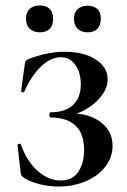

<svg xmlns="http://www.w3.org/2000/svg" viewBox="-20 -669 463 701"><path d="M287 -121Q287 -181 255.5 -210.5Q224 -240 164 -240Q163 -240 161.5 -243Q160 -246 160 -250Q160 -253 161.5 -256Q163 -259 164 -259Q219 -259 247 -286Q275 -313 275 -361Q275 -403 255.5 -431.5Q236 -460 201 -460Q166 -460 131 -427.5Q96 -395 69 -335Q68 -331 62.5 -332Q57 -333 57 -336L70 -431Q71 -443 74 -446.5Q77 -450 85 -454Q155 -480 215 -480Q287 -480 330 -451.5Q373 -423 373 -380Q373 -347 349 -317Q325 -287 290.5 -268Q256 -249 226 -247L240 -255Q306 -255 348.5 -222.5Q391 -190 391 -137Q391 -95 364.5 -60.5Q338 -26 292.5 -7Q247 12 194 12Q159 12 124.5 3.5Q90 -5 69 -19Q61 -24 58.5 -28Q56 -32 55 -42L44 -140Q44 -143 49.5 -144Q55 -145 56 -142Q78 -80 117.5 -45Q157 -10 202 -10Q245 -10 266 -42Q287 -74 287 -121ZM75 -601Q75 -624 88.5 -636.5Q102 -649 126 -649Q149 -649 161.5 -636.5Q174 -624 174 -601Q174 -577 161.5 -564Q149 -551 126 -551Q102 -551 88.5 -564Q75 -577 75 -601ZM250 -601Q250 -623 263.5 -635.5Q277 -648 300 -648Q323 -648 335.5 -636Q348 -624 348 -601Q348 -577 335.5 -564Q323 -551 300 -551Q277 -551 263.5 -564Q250 -577 250 -601Z"/></svg>

Font: Cormorant SC SemiBold
Style: Regular
Weight: 600
Designer: Christian Thalmann (Catharsis Fonts)
Foundry: Catharsis Fonts
Version: Version 4.000